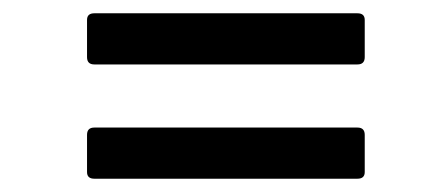

<svg xmlns="http://www.w3.org/2000/svg" viewBox="-20 -445 640 289"><path d="M122 -348Q111 -348 111 -359V-415Q111 -425 122 -425H518Q529 -425 529 -415V-359Q529 -348 518 -348ZM122 -176Q111 -176 111 -186V-242Q111 -253 122 -253H518Q529 -253 529 -242V-186Q529 -176 518 -176Z"/></svg>

Font: Sofia Sans Medium
Style: Italic
Weight: 500
Italic angle: -9°
Version: Version 4.101